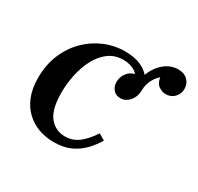

<svg xmlns="http://www.w3.org/2000/svg" viewBox="-121 -668 846 821"><g transform="rotate(30 302.0 -258.0)"><path d="M416 -372Q416 -414 432.5 -448.5Q449 -483 477.5 -504.5Q506 -526 540 -526Q570 -526 587 -509Q604 -492 604 -466Q604 -442 587.5 -424.5Q571 -407 545 -407Q528 -407 511 -418Q494 -429 489 -458Q469 -440 459 -417Q449 -394 449 -372ZM233 10Q193 10 158 -2.5Q123 -15 96 -40.5Q69 -66 53.5 -104.5Q38 -143 38 -196Q38 -259 59.5 -311Q81 -363 118.5 -400.5Q156 -438 204 -458.5Q252 -479 305 -479Q352 -479 384 -464.5Q416 -450 432.5 -425.5Q449 -401 449 -372Q449 -340 430.5 -317.5Q412 -295 385 -295Q363 -295 350 -310.5Q337 -326 337 -348Q337 -375 355.5 -396Q374 -417 401 -417Q424 -417 432 -404Q440 -391 440 -376L407 -368Q407 -392 394.5 -409.5Q382 -427 361.5 -435.5Q341 -444 316 -444Q276 -444 246 -422.5Q216 -401 196 -364Q176 -327 166 -282Q156 -237 156 -190Q156 -108 185.5 -71.5Q215 -35 262 -35Q301 -35 330.5 -58.5Q360 -82 385 -121L416 -103Q398 -72 373 -46.5Q348 -21 314 -5.5Q280 10 233 10Z"/></g></svg>

Font: Brygada 1918 SemiBold
Style: Italic
Weight: 600
Italic angle: -8°
Designer: Mateusz Machalski | Borys Kosmynka | Przemek Hoffer
Foundry: NIEPODLEGLA 2018
Version: Version 3.006